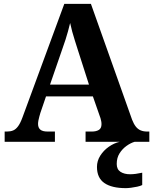

<svg xmlns="http://www.w3.org/2000/svg" viewBox="-20 -734 793 994"><path d="M4.1 0V-53H16.1Q34.4 -53 48.1 -58.7Q61.8 -64.4 73.6 -80.3Q85.3 -96.1 96.2 -125.8L312.9 -714H450.7L663.9 -114.1Q672.5 -92 683.2 -78.5Q694 -64.9 708.4 -59Q722.9 -53 741.3 -53H753.1V0H423V-53H455.9Q477.8 -53 491.6 -61.3Q505.5 -69.6 505.5 -91.2Q505.5 -99.5 503.9 -107.3Q502.3 -115.1 500.2 -122.5Q498.1 -129.9 495.7 -135.1L460.9 -234.9H218.2L188.9 -149.1Q186.5 -141.1 183.7 -130.8Q180.8 -120.4 178.9 -110.5Q177 -100.5 177 -92.2Q177 -73 188.6 -63Q200.2 -53 226.2 -53H264.3V0ZM239 -296H440.6L381.5 -480.2Q374.4 -503.3 367.2 -525.4Q360.1 -547.4 354 -569.8Q348 -592.2 343.1 -615Q338.1 -592.8 331.9 -571.4Q325.7 -550.1 319.2 -528.8Q312.6 -507.5 304.1 -484.6ZM631.2 240Q558.5 240 520.2 213.5Q482 187 482 130Q482 99 499 72Q516 45 543 26Q570 7 600 0H677.3Q656.3 6 634.8 21.5Q613.3 37 598.8 60Q584.3 83 584.3 115Q584.3 142.8 603.8 155.5Q623.3 168.1 653.3 168.1Q667.3 168.1 682.8 166.1Q698.3 164.1 716.3 160.1V224Q706.3 229 690.3 232.5Q674.2 236 658.2 238Q642.2 240 631.2 240Z"/></svg>

Font: Noto Serif Lao
Style: Regular
Weight: 400
Designer: Monotype Design Team
Foundry: Monotype Imaging Inc.
Version: Version 2.003